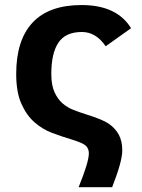

<svg xmlns="http://www.w3.org/2000/svg" viewBox="-20 -551 567 769"><path d="M429.2 198.7H294.9Q335.9 98.1 335.9 63Q335.9 43.9 323.2 32.2Q310.5 20.5 261.2 5.9Q227.1 -4.4 189 -18.6Q150.9 -32.7 118.7 -60.8Q86.4 -88.9 65.7 -135.3Q44.9 -181.6 44.9 -254.9Q44.9 -390.6 110.6 -460.7Q176.3 -530.8 306.6 -530.8Q448.2 -530.8 504.9 -438L403.3 -365.7Q364.3 -422.9 308.1 -422.9Q242.7 -422.9 214.1 -380.4Q185.5 -337.9 185.5 -254.9Q185.5 -210.4 198 -182.6Q210.4 -154.8 229.7 -137.7Q249 -120.6 273.4 -111.1Q297.9 -101.6 323.7 -93.3Q390.6 -72.8 416 -55.2Q441.4 -37.6 455.6 -12Q469.7 13.7 469.7 51.8Q469.7 95.7 429.2 198.7Z"/></svg>

Font: Cadman
Style: Bold
Weight: 700
Designer: Paul James MIller
Foundry: High-Logic / Made with FontCreator
Version: Version 2.114;March 28, 2021;FontCreator 13.0.0.2683 64-bit